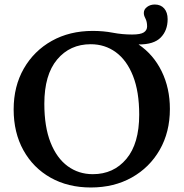

<svg xmlns="http://www.w3.org/2000/svg" viewBox="-20 -819 816 851"><path d="M391 -682Q438.5 -682 480 -674Q521.5 -666 565.5 -666Q603 -666 617.5 -675.5Q632 -685 632 -702Q632 -723 624.5 -737.2Q617 -751.5 617.5 -762Q617.5 -777.5 631.8 -788.2Q646 -799 666 -799Q692.5 -799 707.8 -781.5Q723 -764 723 -734Q723 -684 692.5 -652.8Q662 -621.5 594 -622Q660 -577.5 696.5 -503Q733 -428.5 733 -336Q733 -233.5 688 -155Q643 -76.5 564 -32.2Q485 12 382.5 12Q281.5 12 204.2 -31.5Q127 -75 83.8 -153Q40.5 -231 40.5 -334Q40.5 -436.5 85.5 -515Q130.5 -593.5 209.5 -637.8Q288.5 -682 391 -682ZM391.5 -47Q483.5 -47 540.2 -114.8Q597 -182.5 597 -311Q597 -413 569.5 -482.5Q542 -552 493.5 -587.5Q445 -623 382 -623Q290 -623 233.2 -555.2Q176.5 -487.5 176.5 -359Q176.5 -257 204 -187.5Q231.5 -118 280 -82.5Q328.5 -47 391.5 -47Z"/></svg>

Font: Newsreader Text SemiBold
Style: Regular
Weight: 600
Designer: Hugues Gentile
Foundry: Production Type
Version: Version 1.001